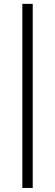

<svg xmlns="http://www.w3.org/2000/svg" viewBox="-20 -730 278 971"><path d="M145.5 220.5H93V-710.5H145.5Z"/></svg>

Font: Anek Gurmukhi Medium Light
Style: Regular
Weight: 300
Version: Version 1.003